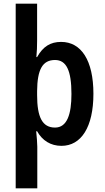

<svg xmlns="http://www.w3.org/2000/svg" viewBox="-20 -780 568 1040"><path d="M486 -272C486 -453 420 -553 311 -553C253 -553 213 -528 181 -471H177C180 -498 181 -530 181 -561V-760H65V240H182V15C182 -6 179 -38 176 -69H181C209 -19 254 10 313 10C420 10 486 -92 486 -272ZM367 -271C367 -162 344 -89 278 -89C209 -89 181 -146 181 -265V-287C182 -403 210 -455 278 -455C340 -455 367 -397 367 -271Z"/></svg>

Font: Noto Sans Lao Condensed SemiBold
Style: Regular
Weight: 600
Width: 3
Designer: Monotype Design Team
Foundry: Monotype Imaging Inc.
Version: Version 2.003